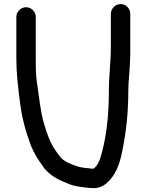

<svg xmlns="http://www.w3.org/2000/svg" viewBox="-20 -785 740 969"><path d="M62.5 -700V-490C62.5 -413 70.7 -349.8 79.4 -280.5C89.9 -190.3 109.3 -121.5 136.6 -48.6C148.8 -20 163.9 6.8 179.3 29.9L194.2 50.7C194.3 50.9 194.6 51.3 194.7 51.6C214.4 84.3 256.9 114.5 296.9 130.5C317.8 139.8 336.5 148.5 360.3 153.7L384.1 157.7C406.2 161.4 431.4 164.4 455.7 164.5C483.1 163 499.3 154.6 517.1 140.3C561.2 103.6 583.6 47.8 597.7 -25.4C616.3 -118.4 627.5 -213.3 627.5 -324C627.5 -372.1 633.8 -416.9 635.5 -460.5L637.5 -508.3V-715C637.5 -742.1 615.4 -764.5 589 -764.5C562.4 -764.5 539.5 -741.9 539.5 -715V-553C539.5 -471.5 529.5 -401.3 529.5 -324C529.5 -196.9 515.5 -75 482.9 23C482.7 23.4 482.4 24.1 482.2 24.6L474.2 40.6C470.5 48 463.6 56.1 456.8 62.8C452.2 67.5 445.5 66.9 437.2 65.4C414.4 63.3 390.5 61.3 367.8 53.8C341 43.7 304.5 33.6 282.1 4.7C273.4 -5.8 270.8 -11 260.9 -24.7C231.1 -65.6 214.5 -118.5 199 -171.6C184 -226.7 175.9 -306 166.6 -367.1C160.6 -406.1 160.5 -447.1 160.5 -490V-700C160.5 -726.2 138.1 -748.5 111.5 -748.5C84.9 -748.5 62.5 -726.2 62.5 -700Z"/></svg>

Font: Smoothie
Style: Light
Weight: 400
Foundry: Cannot Into Space Fonts
Version: Version 0.8